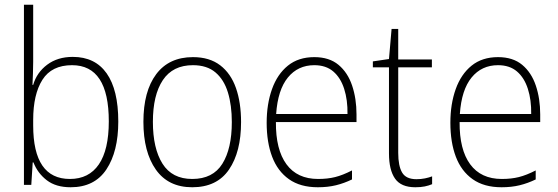

<svg xmlns="http://www.w3.org/2000/svg" viewBox="-20 -780 2353 810"><path d="M120 -520Q120 -497 119 -469.5Q118 -442 117 -422H120Q135 -474 179 -507Q223 -540 287 -540Q381 -540 430 -470.5Q479 -401 479 -267Q479 -141 429 -65.5Q379 10 278 10Q216 10 177.5 -19.5Q139 -49 121 -95H118L112 0H81V-760H120ZM284 -505Q198 -505 159 -443.5Q120 -382 120 -274V-251Q120 -25 275 -25Q355 -25 397 -86.5Q439 -148 439 -268Q439 -505 284 -505Z M997 -265Q997 -139 946 -64.5Q895 10 791 10Q690 10 637.5 -64.5Q585 -139 585 -266Q585 -395 639 -467Q693 -539 794 -539Q864 -539 909 -504.5Q954 -470 975.5 -408.5Q997 -347 997 -265ZM625 -266Q625 -154 665.5 -89.5Q706 -25 791 -25Q878 -25 918 -89Q958 -153 958 -265Q958 -336 941.5 -390Q925 -444 889 -474.5Q853 -505 794 -505Q709 -505 667 -442Q625 -379 625 -266Z M1306 -539Q1369 -539 1408 -506.5Q1447 -474 1465.5 -419Q1484 -364 1484 -297V-265H1144Q1143 -149 1188.5 -87Q1234 -25 1322 -25Q1362 -25 1394 -33Q1426 -41 1465 -61V-23Q1432 -7 1397.5 1.5Q1363 10 1321 10Q1247 10 1199 -24Q1151 -58 1128 -119Q1105 -180 1105 -262Q1105 -341 1127.5 -404Q1150 -467 1194.5 -503Q1239 -539 1306 -539ZM1306 -505Q1237 -505 1194.5 -453Q1152 -401 1145 -299H1446Q1447 -358 1432 -405Q1417 -452 1386 -478.5Q1355 -505 1306 -505Z M1737 -24Q1756 -24 1773 -27.5Q1790 -31 1803 -36V-3Q1789 3 1772 6.5Q1755 10 1732 10Q1672 10 1646.5 -26.5Q1621 -63 1621 -133V-496H1553V-521L1621 -531L1632 -658H1660V-529H1802V-496H1660V-135Q1660 -80 1676.5 -52Q1693 -24 1737 -24Z M2081 -539Q2144 -539 2183 -506.5Q2222 -474 2240.5 -419Q2259 -364 2259 -297V-265H1919Q1918 -149 1963.5 -87Q2009 -25 2097 -25Q2137 -25 2169 -33Q2201 -41 2240 -61V-23Q2207 -7 2172.5 1.5Q2138 10 2096 10Q2022 10 1974 -24Q1926 -58 1903 -119Q1880 -180 1880 -262Q1880 -341 1902.5 -404Q1925 -467 1969.5 -503Q2014 -539 2081 -539ZM2081 -505Q2012 -505 1969.5 -453Q1927 -401 1920 -299H2221Q2222 -358 2207 -405Q2192 -452 2161 -478.5Q2130 -505 2081 -505Z"/></svg>

Font: Noto Sans Georgian SemiCondensed ExtraLight
Style: Regular
Weight: 200
Width: 4
Designer: Monotype Design Team, Akaki Razmadze
Foundry: Google LLC
Version: Version 2.005; ttfautohint (v1.8.4.7-5d5b)